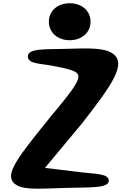

<svg xmlns="http://www.w3.org/2000/svg" viewBox="-20 -1132 862 1179"><path d="M485 -376C669 -612 763 -745 669 -805C620 -838 528 -837 386 -832C269 -828 148 -838 151 -784C153 -742 220 -742 272 -733C440 -704 469 -690 460 -650C451 -612 396 -541 296 -422C101 -179 -9 -53 78 2C126 35 222 27 378 22C520 17 652 28 648 -25C645 -66 564 -64 487 -73L256 -101ZM408 -885C483 -885 536 -933 536 -999C536 -1065 483 -1112 408 -1112C333 -1112 280 -1065 280 -999C280 -933 333 -885 408 -885Z"/></svg>

Font: Venom Sans
Style: Bd
Weight: 700
Version: Version 1.001